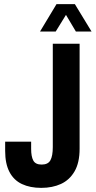

<svg xmlns="http://www.w3.org/2000/svg" viewBox="-20 -899 464 931"><path d="M180 12Q126 12 86.5 -6.5Q47 -25 26 -65Q5 -105 5 -167V-212H131V-177Q131 -140 141.5 -120.5Q152 -101 182 -101Q213 -101 224.5 -122Q236 -143 236 -186V-687H366V-178Q366 -110 341.5 -68Q317 -26 275.5 -7Q234 12 180 12ZM174 -746 254 -879H343L424 -746H348L279 -862L321 -861L250 -746Z"/></svg>

Font: Archivo ExtraCondensed
Style: Bold
Weight: 700
Width: 2
Designer: Hector Gatti
Foundry: Omnibus-Type
Version: Version 2.001